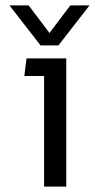

<svg xmlns="http://www.w3.org/2000/svg" viewBox="-20 -690 351 710"><path d="M196 -522 311 -670H240L163 -568L86 -670H15L130 -522ZM225 -474H78L70 -409H143V0H225Z"/></svg>

Font: Kanit Light
Style: Regular
Weight: 300
Designer: Katatrad Team
Foundry: CadsonDemak
Version: Version 1.000;PS 001.000;hotconv 1.0.88;makeotf.lib2.5.64775